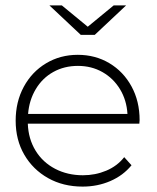

<svg xmlns="http://www.w3.org/2000/svg" viewBox="-20 -687 581 711"><path d="M496 -229H83Q85 -173 111.5 -129.5Q138 -86 184 -62Q230 -38 287 -38Q333 -38 373.5 -55Q414 -72 440 -105L467 -75Q436 -37 388.5 -16.5Q341 4 286 4Q214 4 158 -27.5Q102 -59 70 -114Q38 -169 38 -240Q38 -310 68 -365.5Q98 -421 150.5 -452.5Q203 -484 268 -484Q333 -484 385 -453Q437 -422 467 -367Q497 -312 497 -242ZM84 -265H452Q449 -316 424.5 -356.5Q400 -397 359.5 -420Q319 -443 268.5 -443Q218 -443 177.5 -420.5Q137 -398 112.5 -357Q88 -316 84 -265ZM447 -667 331 -558H279L163 -667H209L305 -588L401 -667Z"/></svg>

Font: Montserrat Ace
Style: Light
Weight: 300
Designer: Julieta Ulanovsky
Foundry: Julieta Ulanovsky
Version: Version 1